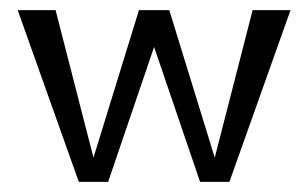

<svg xmlns="http://www.w3.org/2000/svg" viewBox="-20 -360 610 380"><path d="M136 0 15 -340H90L165 -48L255 -340H315L405 -48L480 -340H555L434 0H376L285 -267L194 0Z"/></svg>

Font: Glametrix
Style: Regular
Weight: 500
Designer: gluk
Foundry: gluk
Version: Version 0.40